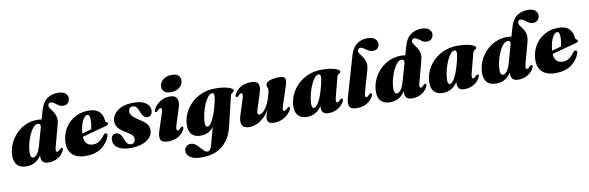

<svg xmlns="http://www.w3.org/2000/svg" viewBox="-60 -1297 6497 2117"><g transform="rotate(-10 3189.0 -238.0)"><path d="M563 -86Q542 -43 496.2 -15.2Q450.5 12.5 392.5 12.5Q347 12.5 328.5 -7.5Q310 -27.5 310 -61Q310 -71 311 -82.5Q252 12.5 144.5 12.5Q71.5 12.5 36.5 -30.2Q1.5 -73 8.5 -150.5Q13 -211 39.5 -268.5Q66 -326 111 -372Q156 -418 216.2 -445.2Q276.5 -472.5 348 -472.5Q375 -472.5 396.5 -467.5L425 -567Q449 -652 500.2 -689.5Q551.5 -727 622 -727Q677 -727 704.5 -704.2Q732 -681.5 732 -650Q732 -617.5 712.8 -596.8Q693.5 -576 658.5 -576Q630 -576 607.5 -590.8Q585 -605.5 565.5 -620.5Q546 -635.5 526.5 -635.5Q512.5 -635.5 504.8 -627.2Q497 -619 497 -606Q497 -587.5 511.2 -568.2Q525.5 -549 542.2 -524.5Q559 -500 566.5 -465.5Q574 -431 561 -381.5L497 -144.5Q488.5 -114 491.2 -100.8Q494 -87.5 505.5 -87.5Q519.5 -87.5 540.5 -112Q549 -120 553.8 -121.5Q558.5 -123 563.5 -121Q577.5 -115 563 -86ZM202.5 -127Q202.5 -94.5 211.2 -82.5Q220 -70.5 234 -70.5Q253.5 -70.5 276 -96.8Q298.5 -123 317.5 -189.5L374.5 -390.5Q376 -408 369.8 -417.8Q363.5 -427.5 344.5 -427.5Q318.5 -427.5 293.2 -398Q268 -368.5 247.5 -321.8Q227 -275 214.8 -223.2Q202.5 -171.5 202.5 -127Z M1079.5 -161Q1051.5 -85 984.2 -36.2Q917 12.5 807.5 12.5Q700.5 12.5 651.2 -43.5Q602 -99.5 613 -199Q621.5 -277 662.5 -339.2Q703.5 -401.5 770.2 -438Q837 -474.5 921.5 -474.5Q1004 -474.5 1041.8 -434.5Q1079.5 -394.5 1082.5 -338Q1083.5 -329 1087 -322Q1090.5 -315 1098.5 -312.5Q1110 -308.5 1110 -298.5Q1110 -291.5 1104.2 -285Q1098.5 -278.5 1082.5 -274Q1066 -270 1035.2 -261.8Q1004.5 -253.5 965.8 -243Q927 -232.5 886.5 -221.5Q846 -210.5 811 -201Q817 -98 909.5 -98Q947.5 -98 978.5 -118.5Q1009.5 -139 1035.5 -176Q1045 -187.5 1051.5 -191.5Q1058 -195.5 1065.5 -195Q1074.5 -194.5 1079.5 -186.2Q1084.5 -178 1079.5 -161ZM812.5 -250.5Q812 -244 811.5 -237.5Q838.5 -245 866 -252.5Q893.5 -260 915.5 -266.5Q921 -286.5 924.8 -312.8Q928.5 -339 929 -371Q929.5 -429.5 900 -429.5Q873 -429.5 847.5 -382.2Q822 -335 812.5 -250.5Z M1322.5 -28Q1343.5 -28 1356.5 -42.8Q1369.5 -57.5 1370 -80Q1370 -104.5 1353.2 -122.8Q1336.5 -141 1290 -168Q1232.5 -201.5 1205.8 -234Q1179 -266.5 1180.5 -312Q1182.5 -355 1211 -392Q1239.5 -429 1293 -451.8Q1346.5 -474.5 1423.5 -474.5Q1516.5 -474.5 1561.5 -441.5Q1606.5 -408.5 1607.5 -362.5Q1608 -329 1593.2 -310.2Q1578.5 -291.5 1554 -291.5Q1527.5 -291.5 1508.8 -309.5Q1490 -327.5 1475 -374Q1462.5 -407 1446 -421.5Q1429.5 -436 1406.5 -436Q1387 -436 1375 -422.8Q1363 -409.5 1363 -385Q1362.5 -360.5 1381 -337.2Q1399.5 -314 1456.5 -277.5Q1517 -240.5 1539.2 -210Q1561.5 -179.5 1558 -136.5Q1555 -93 1523.5 -59.5Q1492 -26 1438.2 -6.8Q1384.5 12.5 1313 12.5Q1244 12.5 1201.2 -4Q1158.5 -20.5 1139.2 -47.8Q1120 -75 1120.5 -106.5Q1120.5 -136.5 1134.5 -155.2Q1148.5 -174 1174 -174Q1204.5 -174 1223 -153.5Q1241.5 -133 1256 -89.5Q1269 -54.5 1284.2 -41.2Q1299.5 -28 1322.5 -28Z M1851 -517Q1805 -517 1780.5 -538.5Q1756 -560 1756 -592.5Q1756 -620.5 1772.8 -646Q1789.5 -671.5 1820.2 -687.5Q1851 -703.5 1893 -703.5Q1944 -703.5 1966.8 -681.5Q1989.5 -659.5 1989.5 -628Q1989.5 -581 1952.8 -549Q1916 -517 1851 -517ZM1850.5 -152.5Q1838.5 -115.5 1841.8 -102Q1845 -88.5 1855.5 -88.5Q1869.5 -88.5 1890.5 -113Q1899 -121 1903.8 -122.5Q1908.5 -124 1913.5 -122Q1927.5 -116 1913 -87Q1892 -43.5 1844.5 -15.5Q1797 12.5 1728 12.5Q1660 12.5 1646.2 -23.2Q1632.5 -59 1653.5 -122.5L1714 -305.5Q1724.5 -337.5 1722 -350.5Q1719.5 -363.5 1709 -363.5Q1701.5 -363.5 1693 -358Q1684.5 -352.5 1670 -337.5Q1656 -326 1647 -329.5Q1633.5 -335.5 1647.5 -361.5Q1674 -410.5 1722.8 -441.5Q1771.5 -472.5 1832.5 -472.5Q1890.5 -472.5 1910.2 -435.8Q1930 -399 1907 -330Z M2417 -27.5Q2386 103 2297.8 176.8Q2209.5 250.5 2061.5 250.5Q1981 250.5 1938.5 222.8Q1896 195 1896 151.5Q1896 123 1915.5 102.5Q1935 82 1969 82Q1997 82 2019.5 99.2Q2042 116.5 2061.8 139.5Q2081.5 162.5 2100 180Q2118.5 197.5 2138.5 197.5Q2154.5 197.5 2166.5 182.5Q2178.5 167.5 2188 131.5L2240 -58Q2185 12.5 2091 12.5Q2026.5 12.5 1992 -27Q1957.5 -66.5 1963 -141.5Q1967 -203.5 1994.8 -262.5Q2022.5 -321.5 2071.5 -369Q2120.5 -416.5 2188 -444.5Q2255.5 -472.5 2338.5 -472.5Q2431 -472.5 2486 -454.2Q2541 -436 2538.5 -416.5Q2537.5 -404 2529 -399.2Q2520.5 -394.5 2511.5 -389.5Q2502.5 -384.5 2499.5 -371.5ZM2161 -135.5Q2158.5 -99 2165.5 -85.5Q2172.5 -72 2183 -72Q2215 -72 2250.2 -146.2Q2285.5 -220.5 2313 -346Q2321.5 -386 2318.5 -406.5Q2315.5 -427 2297 -427Q2274 -427 2251 -399Q2228 -371 2208.5 -326.5Q2189 -282 2176.2 -231.2Q2163.5 -180.5 2161 -135.5Z M3110 -130Q3123.5 -124 3109.5 -98Q3082.5 -49 3031.2 -18.2Q2980 12.5 2918 12.5Q2841 12.5 2841 -47Q2841 -67.5 2850 -93.2Q2859 -119 2869 -145Q2834.5 -85.5 2794.2 -51Q2754 -16.5 2713.5 -2Q2673 12.5 2638 12.5Q2577 12.5 2558.5 -26.5Q2540 -65.5 2562 -131L2618 -307Q2630 -344 2626.8 -357.5Q2623.5 -371 2613 -371Q2599 -371 2578 -347Q2569.5 -339 2564.8 -337.2Q2560 -335.5 2555 -337.5Q2541 -343.5 2555.5 -373Q2577 -416 2624 -444.2Q2671 -472.5 2740.5 -472.5Q2808 -472.5 2822.2 -437Q2836.5 -401.5 2815.5 -338L2762 -172.5Q2749.5 -135.5 2752.8 -120Q2756 -104.5 2774 -104.5Q2797.5 -104.5 2829.8 -141Q2862 -177.5 2888.5 -249.5Q2901 -284 2908.2 -313.2Q2915.5 -342.5 2915.5 -359Q2915.5 -373.5 2910 -384.2Q2904.5 -395 2904.5 -409.5Q2904.5 -438 2945.5 -455.2Q2986.5 -472.5 3061.5 -472.5Q3110.5 -472.5 3120.8 -447Q3131 -421.5 3114.5 -373L3043 -154Q3032 -122.5 3034.8 -109.2Q3037.5 -96 3047.5 -96Q3055 -96 3063.5 -101.5Q3072 -107 3087 -122Q3100.5 -133.5 3110 -130Z M3634.5 -152.5Q3624.5 -114.5 3627.5 -101Q3630.5 -87.5 3641 -87.5Q3655 -87.5 3676 -112Q3684.5 -120 3689.2 -121.5Q3694 -123 3699 -121Q3713 -115 3698.5 -86Q3677.5 -43 3631.8 -15.2Q3586 12.5 3527.5 12.5Q3484 12.5 3466.2 -7.2Q3448.5 -27 3448.5 -61Q3448.5 -70.5 3450 -83.5Q3423 -37 3380.8 -12.2Q3338.5 12.5 3283.5 12.5Q3219 12.5 3184.5 -27Q3150 -66.5 3155.5 -142Q3159.5 -203.5 3187.2 -262.5Q3215 -321.5 3264 -369Q3313 -416.5 3380.5 -444.5Q3448 -472.5 3531 -472.5Q3624 -472.5 3678.8 -454.2Q3733.5 -436 3731.5 -416.5Q3730 -404 3721.8 -399.2Q3713.5 -394.5 3704.5 -389.5Q3695.5 -384.5 3692 -371.5ZM3353.5 -135.5Q3351 -99 3358 -85.5Q3365 -72 3375.5 -72Q3407.5 -72 3442.8 -146.2Q3478 -220.5 3505.5 -346.5Q3514 -386 3511 -406.5Q3508 -427 3489.5 -427Q3466.5 -427 3443.5 -399Q3420.5 -371 3401 -326.5Q3381.5 -282 3368.8 -231.2Q3356 -180.5 3353.5 -135.5Z M4088 -727Q4143.5 -727 4171 -703.5Q4198.5 -680 4198.5 -647.5Q4198.5 -617 4179.8 -597.8Q4161 -578.5 4127.5 -578.5Q4098.5 -578.5 4075.5 -592.8Q4052.5 -607 4032.8 -621.2Q4013 -635.5 3993 -635.5Q3979 -635.5 3971 -627Q3963 -618.5 3963 -605.5Q3963 -587 3977.8 -568Q3992.5 -549 4009.2 -524.5Q4026 -500 4033.8 -465.5Q4041.5 -431 4027.5 -382L3962 -152.5Q3951 -115 3953.8 -101.8Q3956.5 -88.5 3967 -88.5Q3981 -88.5 4002 -113Q4010.5 -121 4015.2 -122.5Q4020 -124 4025 -122Q4039 -116 4024.5 -87Q4003.5 -43.5 3956 -15.5Q3908.5 12.5 3842 12.5Q3774.5 12.5 3760.2 -23.5Q3746 -59.5 3764.5 -122L3893.5 -567Q3918.5 -652 3968.5 -689.5Q4018.5 -727 4088 -727Z M4634.5 -86Q4613.5 -43 4567.8 -15.2Q4522 12.5 4464 12.5Q4418.5 12.5 4400 -7.5Q4381.5 -27.5 4381.5 -61Q4381.5 -71 4382.5 -82.5Q4323.5 12.5 4216 12.5Q4143 12.5 4108 -30.2Q4073 -73 4080 -150.5Q4084.5 -211 4111 -268.5Q4137.5 -326 4182.5 -372Q4227.5 -418 4287.8 -445.2Q4348 -472.5 4419.5 -472.5Q4446.5 -472.5 4468 -467.5L4496.5 -567Q4520.5 -652 4571.8 -689.5Q4623 -727 4693.5 -727Q4748.5 -727 4776 -704.2Q4803.5 -681.5 4803.5 -650Q4803.5 -617.5 4784.2 -596.8Q4765 -576 4730 -576Q4701.5 -576 4679 -590.8Q4656.5 -605.5 4637 -620.5Q4617.5 -635.5 4598 -635.5Q4584 -635.5 4576.2 -627.2Q4568.5 -619 4568.5 -606Q4568.5 -587.5 4582.8 -568.2Q4597 -549 4613.8 -524.5Q4630.5 -500 4638 -465.5Q4645.5 -431 4632.5 -381.5L4568.5 -144.5Q4560 -114 4562.8 -100.8Q4565.5 -87.5 4577 -87.5Q4591 -87.5 4612 -112Q4620.5 -120 4625.2 -121.5Q4630 -123 4635 -121Q4649 -115 4634.5 -86ZM4274 -127Q4274 -94.5 4282.8 -82.5Q4291.5 -70.5 4305.5 -70.5Q4325 -70.5 4347.5 -96.8Q4370 -123 4389 -189.5L4446 -390.5Q4447.5 -408 4441.2 -417.8Q4435 -427.5 4416 -427.5Q4390 -427.5 4364.8 -398Q4339.5 -368.5 4319 -321.8Q4298.5 -275 4286.2 -223.2Q4274 -171.5 4274 -127Z M5156 -152.5Q5146 -114.5 5149 -101Q5152 -87.5 5162.5 -87.5Q5176.5 -87.5 5197.5 -112Q5206 -120 5210.8 -121.5Q5215.5 -123 5220.5 -121Q5234.5 -115 5220 -86Q5199 -43 5153.2 -15.2Q5107.5 12.5 5049 12.5Q5005.5 12.5 4987.8 -7.2Q4970 -27 4970 -61Q4970 -70.5 4971.5 -83.5Q4944.5 -37 4902.2 -12.2Q4860 12.5 4805 12.5Q4740.5 12.5 4706 -27Q4671.5 -66.5 4677 -142Q4681 -203.5 4708.8 -262.5Q4736.5 -321.5 4785.5 -369Q4834.5 -416.5 4902 -444.5Q4969.5 -472.5 5052.5 -472.5Q5145.5 -472.5 5200.2 -454.2Q5255 -436 5253 -416.5Q5251.5 -404 5243.2 -399.2Q5235 -394.5 5226 -389.5Q5217 -384.5 5213.5 -371.5ZM4875 -135.5Q4872.5 -99 4879.5 -85.5Q4886.5 -72 4897 -72Q4929 -72 4964.2 -146.2Q4999.5 -220.5 5027 -346.5Q5035.5 -386 5032.5 -406.5Q5029.5 -427 5011 -427Q4988 -427 4965 -399Q4942 -371 4922.5 -326.5Q4903 -282 4890.2 -231.2Q4877.5 -180.5 4875 -135.5Z M5823 -86Q5802 -43 5756.2 -15.2Q5710.5 12.5 5652.5 12.5Q5607 12.5 5588.5 -7.5Q5570 -27.5 5570 -61Q5570 -71 5571 -82.5Q5512 12.5 5404.5 12.5Q5331.5 12.5 5296.5 -30.2Q5261.5 -73 5268.5 -150.5Q5273 -211 5299.5 -268.5Q5326 -326 5371 -372Q5416 -418 5476.2 -445.2Q5536.5 -472.5 5608 -472.5Q5635 -472.5 5656.5 -467.5L5685 -567Q5709 -652 5760.2 -689.5Q5811.5 -727 5882 -727Q5937 -727 5964.5 -704.2Q5992 -681.5 5992 -650Q5992 -617.5 5972.8 -596.8Q5953.5 -576 5918.5 -576Q5890 -576 5867.5 -590.8Q5845 -605.5 5825.5 -620.5Q5806 -635.5 5786.5 -635.5Q5772.5 -635.5 5764.8 -627.2Q5757 -619 5757 -606Q5757 -587.5 5771.2 -568.2Q5785.5 -549 5802.2 -524.5Q5819 -500 5826.5 -465.5Q5834 -431 5821 -381.5L5757 -144.5Q5748.5 -114 5751.2 -100.8Q5754 -87.5 5765.5 -87.5Q5779.5 -87.5 5800.5 -112Q5809 -120 5813.8 -121.5Q5818.5 -123 5823.5 -121Q5837.5 -115 5823 -86ZM5462.5 -127Q5462.5 -94.5 5471.2 -82.5Q5480 -70.5 5494 -70.5Q5513.5 -70.5 5536 -96.8Q5558.5 -123 5577.5 -189.5L5634.5 -390.5Q5636 -408 5629.8 -417.8Q5623.5 -427.5 5604.5 -427.5Q5578.5 -427.5 5553.2 -398Q5528 -368.5 5507.5 -321.8Q5487 -275 5474.8 -223.2Q5462.5 -171.5 5462.5 -127Z M6339.5 -161Q6311.5 -85 6244.2 -36.2Q6177 12.5 6067.5 12.5Q5960.5 12.5 5911.2 -43.5Q5862 -99.5 5873 -199Q5881.5 -277 5922.5 -339.2Q5963.5 -401.5 6030.2 -438Q6097 -474.5 6181.5 -474.5Q6264 -474.5 6301.8 -434.5Q6339.5 -394.5 6342.5 -338Q6343.5 -329 6347 -322Q6350.5 -315 6358.5 -312.5Q6370 -308.5 6370 -298.5Q6370 -291.5 6364.2 -285Q6358.5 -278.5 6342.5 -274Q6326 -270 6295.2 -261.8Q6264.5 -253.5 6225.8 -243Q6187 -232.5 6146.5 -221.5Q6106 -210.5 6071 -201Q6077 -98 6169.5 -98Q6207.5 -98 6238.5 -118.5Q6269.5 -139 6295.5 -176Q6305 -187.5 6311.5 -191.5Q6318 -195.5 6325.5 -195Q6334.5 -194.5 6339.5 -186.2Q6344.5 -178 6339.5 -161ZM6072.5 -250.5Q6072 -244 6071.5 -237.5Q6098.5 -245 6126 -252.5Q6153.5 -260 6175.5 -266.5Q6181 -286.5 6184.8 -312.8Q6188.5 -339 6189 -371Q6189.5 -429.5 6160 -429.5Q6133 -429.5 6107.5 -382.2Q6082 -335 6072.5 -250.5Z"/></g></svg>

Font: Fraunces 72pt S000 Black
Style: Italic
Weight: 900
Italic angle: -16°
Version: Version 1.000; ttfautohint (v1.8.3)